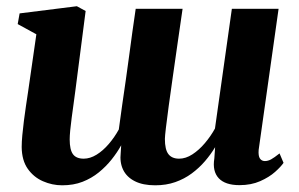

<svg xmlns="http://www.w3.org/2000/svg" viewBox="-20 -570 936 602"><path d="M216.5 -287.5Q214 -267.5 210.8 -245Q207.5 -222.5 204.8 -201Q202 -179.5 200.2 -161.8Q198.5 -144 198.5 -133Q198.5 -100.5 208.8 -86.5Q219 -72.5 242.5 -72.5Q262.5 -72.5 282.8 -85Q303 -97.5 321 -118.5Q339 -139.5 352.5 -164Q357.5 -201 363.2 -241.5Q369 -282 374.5 -319.5Q379.5 -355.5 384.8 -394.2Q390 -433 395.2 -471Q400.5 -509 405.5 -542.5H552.5Q544.5 -489 536.8 -434.2Q529 -379.5 521.8 -329.2Q514.5 -279 509 -237.8Q503.5 -196.5 500.2 -169.2Q497 -142 497 -134.5Q497 -101 508 -86.8Q519 -72.5 541.5 -72.5Q562.5 -72.5 583.2 -86Q604 -99.5 622.2 -121Q640.5 -142.5 654 -167L707 -542.5H853.5L791 -100Q789.5 -81 795 -73Q800.5 -65 810.5 -65Q820 -65 829.8 -70.2Q839.5 -75.5 856.5 -89L869 -59.5Q861 -47.5 842.5 -31Q824 -14.5 795.8 -2Q767.5 10.5 731 10.5Q686 10.5 665.8 -11.2Q645.5 -33 652 -73L654.5 -108.5Q641 -86 622.8 -64.8Q604.5 -43.5 581.2 -26.2Q558 -9 529.5 1Q501 11 466.5 11Q428 11 402.8 -1.8Q377.5 -14.5 366.2 -37.5Q355 -60.5 358.5 -91L360 -114.5Q347.5 -92 330 -70Q312.5 -48 289.8 -29.5Q267 -11 238.8 0Q210.5 11 175 11Q143.5 11 114.5 -1.8Q85.5 -14.5 67 -40.8Q48.5 -67 48 -109Q48 -125 50 -146.5Q52 -168 55 -191.5Q58 -215 61.5 -238.5Q65 -262 68 -282L94 -462.5L35.5 -494.5L41.5 -528L221 -550.5L248.5 -535.5Z"/></svg>

Font: Merriweather 60pt ExtraBold
Style: Italic
Weight: 800
Italic angle: -7.8°
Version: Version 2.101